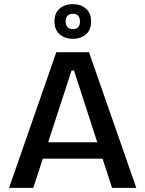

<svg xmlns="http://www.w3.org/2000/svg" viewBox="-20 -914 707 934"><path d="M24 0 254 -660H413L643 0H525L340 -571H328L142 0ZM140 -142V-222H542V-142ZM335 -725Q297 -725 271 -746.5Q245 -768 245 -810Q245 -852 271 -873Q297 -894 334 -894Q372 -894 397.5 -872.5Q423 -851 423 -810Q423 -767 397 -746Q371 -725 335 -725ZM335 -772Q352 -772 360.5 -782Q369 -792 369 -809Q369 -828 360 -837.5Q351 -847 335 -847Q318 -847 308.5 -837.5Q299 -828 299 -810Q299 -793 308.5 -782.5Q318 -772 335 -772Z"/></svg>

Font: Bricolage Grotesque 48pt Condensed ExtraBold Medium
Style: Regular
Weight: 500
Version: Version 1.000;gftools[0.9.30]